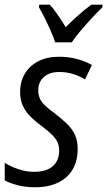

<svg xmlns="http://www.w3.org/2000/svg" viewBox="-23 -786 456 816"><path d="M127 9.8Q85 9.8 52 1.2Q19 -7.3 -2.9 -19.5V-94.2Q19 -79.6 53.2 -67.6Q87.4 -55.7 122.1 -55.7Q156.7 -55.7 180.4 -66.4Q204.1 -77.1 216.3 -97.4Q228.5 -117.7 228.5 -145.5Q228.5 -166 221.4 -181.6Q214.4 -197.3 198 -213.4Q181.6 -229.5 153.8 -250.5Q124.5 -272 104 -293.2Q83.5 -314.5 73 -339.1Q62.5 -363.8 62.5 -395Q62.5 -439 82.5 -472.7Q102.5 -506.3 139.6 -525.6Q176.8 -544.9 227.5 -544.9Q270.5 -544.9 306.4 -534.7Q342.3 -524.4 367.7 -509.8L338.4 -448.7Q316.4 -461.9 289.1 -470.9Q261.7 -480 228.5 -480Q187.5 -480 163.6 -458.7Q139.6 -437.5 139.6 -402.3Q139.6 -383.8 145.8 -368.7Q151.9 -353.5 167.5 -338.4Q183.1 -323.2 210.4 -303.7Q240.2 -280.3 262 -259.3Q283.7 -238.3 295.4 -213.4Q307.1 -188.5 307.1 -152.8Q307.1 -102.1 285.6 -65.7Q264.2 -29.3 223.6 -9.8Q183.1 9.8 127 9.8ZM211.4 -606Q204.6 -627.4 192.4 -655.3Q180.2 -683.1 166.7 -710Q153.3 -736.8 142.6 -754.9L143.6 -766.1H188.5Q198.7 -755.4 209.7 -740.5Q220.7 -725.6 232.7 -707.8Q244.6 -689.9 255.9 -670.4Q284.2 -698.7 312.3 -723.4Q340.3 -748 365.2 -766.1H413.1L412.1 -754.9Q395 -738.8 369.6 -711.4Q344.2 -684.1 319.8 -655.5Q295.4 -627 282.2 -606Z"/></svg>

Font: Open Sans SemiCondensed
Style: Italic
Weight: 400
Width: 4
Italic angle: -12°
Designer: Monotype Design Team
Foundry: Monotype Imaging Inc.
Version: Version 3.000